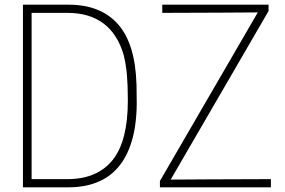

<svg xmlns="http://www.w3.org/2000/svg" viewBox="-20 -800 1217 820"><path d="M273 0H78V-780H273Q410 -780 484 -696.5Q558 -613 563 -438Q563 -418 563.5 -398Q564 -378 564 -357Q563 -264 542.5 -196.5Q522 -129 484.5 -85.5Q447 -42 393.5 -21Q340 0 273 0ZM268 -35Q395 -35 460.5 -116Q526 -197 526 -370Q526 -404 525 -431Q524 -458 522 -481Q520 -504 516.5 -524.5Q513 -545 508 -566Q455 -745 268 -745H115V-35ZM1137 0H663V-27L1081 -747L926 -746Q862 -746 799 -745.5Q736 -745 673 -745V-780H1127V-753L709 -33L870 -34Q937 -34 1003.5 -34.5Q1070 -35 1137 -35Z"/></svg>

Font: Tanohe Sans ExtraLight
Style: Regular
Weight: 250
Designer: Village Type and Design LLC & Cristiano Sobral
Foundry: Cooper Hewitt Smithsonian Design Museum
Version: Version 1.00;September 29, 2021;FontCreator 13.0.0.2655 64-b